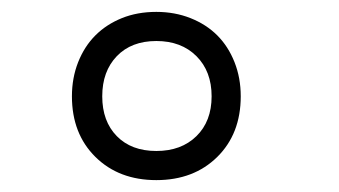

<svg xmlns="http://www.w3.org/2000/svg" viewBox="-20 -726 570 323"><path d="M101 -564Q101 -595 111.5 -621.5Q122 -648 140.5 -666.5Q159 -685 185 -695.5Q211 -706 243 -706Q274 -706 300.5 -695.5Q327 -685 345.5 -666.5Q364 -648 374.5 -621.5Q385 -595 385 -564Q385 -501 345.5 -462Q306 -423 243 -423Q180 -423 140.5 -462Q101 -501 101 -564ZM152 -564Q152 -522 176.5 -497Q201 -472 243 -472Q285 -472 310.5 -497Q336 -522 336 -564Q336 -606 310.5 -631.5Q285 -657 243 -657Q201 -657 176.5 -631.5Q152 -606 152 -564Z"/></svg>

Font: Panefresco 400wt
Style: Regular
Weight: 400
Foundry: Campivisivi & Chank Co
Version: Version 1.002